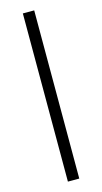

<svg xmlns="http://www.w3.org/2000/svg" viewBox="-117 -778 434 816"><g transform="rotate(-15 100.0 -370.0)"><path d="M75 0V-740H125V0Z"/></g></svg>

Font: Lexend ExtraLight
Style: Regular
Weight: 200
Designer: Bonnie Shaver-Troup, Thomas Jockin
Foundry: Lexend
Version: Version 1.007; ttfautohint (v1.8.3)